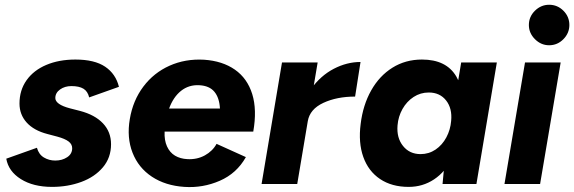

<svg xmlns="http://www.w3.org/2000/svg" viewBox="-20 -757 2363 790"><path d="M5.8 -104.1 131.9 -149Q139.7 -121.4 160.8 -108.9Q181.9 -96.4 207.3 -96.4Q235.7 -96.4 256.3 -110.1Q277 -123.7 277 -147.2Q277 -163.6 262.2 -174.9Q247.4 -186.2 215.9 -194.8L174.7 -205.7Q119.1 -220.2 89.6 -253Q60.2 -285.8 60.2 -330.9Q60.2 -385.8 89.3 -426.9Q118.4 -467.9 170.7 -490Q222.9 -512 290.2 -512Q368.9 -512 412.6 -482.6Q456.2 -453.1 469.4 -399.8L346.9 -356.2Q341 -381.2 323.3 -392Q305.6 -402.8 273.7 -402.8Q246.6 -402.8 227.1 -388.9Q207.6 -375 207.6 -353.5Q207.6 -340.7 222.6 -329.9Q237.6 -319.2 268.4 -311.1L308.7 -300.8Q370.5 -284.7 403.7 -249.4Q436.9 -214.2 436.9 -163.6Q436.9 -108.5 403.6 -68.8Q370.2 -29 314.6 -8.5Q259 12 194.2 12Q116.8 12 65.8 -20.1Q14.8 -52.2 5.8 -104.1Z M514.1 -267Q526.8 -343.4 569.7 -400.5Q612.6 -457.6 677.5 -486.6Q742.4 -515.6 819.4 -511.3Q895.4 -506.2 946.6 -470.4Q997.7 -434.6 1017.8 -370Q1037.9 -305.4 1022.1 -215.6H657.3Q655.6 -179.9 667.1 -154.7Q678.6 -129.4 700.1 -116.5Q721.6 -103.7 751.2 -102.2Q790.8 -100.1 822.9 -117.7Q854.9 -135.4 871.1 -165.1L991.7 -110.6Q953.9 -43.4 884.3 -13.2Q814.7 17.1 738.6 12Q660.8 6.9 605.1 -29.9Q549.4 -66.8 525.3 -128.8Q501.1 -190.7 514.1 -267ZM799.6 -406.4Q756.9 -408.6 724.9 -383.2Q693 -357.7 675.7 -310.3H885Q882.7 -354.7 862.1 -379.5Q841.5 -404.3 799.6 -406.4Z M1140.3 -500H1287L1203 0H1056.3ZM1463.4 -502 1441.1 -359.6Q1366.1 -359.6 1310.5 -333.8Q1254.9 -307.9 1246.4 -258.5L1206.1 -257.9Q1219.1 -334.9 1259.1 -390.3Q1299.1 -445.6 1353.1 -473.8Q1407.2 -502 1463.4 -502Z M1809.6 -93 1877.6 -500H2024.3L1940.3 0H1800.9ZM1464 -247.3Q1473.4 -324.8 1507.2 -384.8Q1540.9 -444.8 1594.6 -478.4Q1648.3 -512 1716.2 -512Q1816.6 -512 1857.5 -442.3Q1898.4 -372.6 1882.5 -253.8Q1873.1 -169.4 1842.8 -109.6Q1812.6 -49.7 1765.9 -18.9Q1719.3 12 1661.5 12Q1592.1 12 1543.9 -20.3Q1495.7 -52.6 1474.8 -111.3Q1453.9 -169.9 1464 -247.3ZM1836.3 -259.7Q1841.3 -310.9 1815.6 -343.6Q1789.8 -376.4 1744.3 -376.4Q1709.9 -376.4 1681.8 -358Q1653.7 -339.7 1636.1 -308.6Q1618.6 -277.4 1615.7 -241.2Q1611.4 -189.9 1638.3 -156.4Q1665.1 -122.9 1710.6 -122.9Q1744.4 -122.9 1772.1 -141.5Q1799.7 -160.2 1816.6 -191.8Q1833.4 -223.4 1836.3 -259.7Z M2140.2 -500H2286.9L2202.3 0H2055.7ZM2156.1 -654.1Q2156.1 -688.4 2181.1 -712.9Q2206.1 -737.4 2239.4 -737.4Q2273.7 -737.4 2298.2 -712.9Q2322.7 -688.4 2322.7 -654.1Q2322.7 -620.8 2298.2 -595.8Q2273.7 -570.8 2239.4 -570.8Q2206.1 -570.8 2181.1 -595.8Q2156.1 -620.8 2156.1 -654.1Z"/></svg>

Font: Oak Sans Light Italic
Style: Regular
Weight: 400
Italic angle: -9.5°
Foundry: Erik Kennedy, Walven
Version: Version 1.000;Glyphs 3.1.2 (3151)